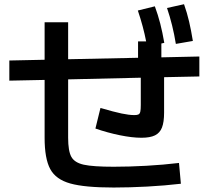

<svg xmlns="http://www.w3.org/2000/svg" viewBox="-20 -838 978 893"><path d="M187.5 -197.3V-466.3L23.4 -462.9V-556.6L187.5 -560.1V-734.4H296.9V-562.5L622.1 -569.3V-645.5H659.7Q646.5 -713.9 621.1 -789.1L700.2 -808.6Q714.8 -769 725.3 -728.3Q735.8 -687.5 744.1 -638.7L730.5 -635.7V-571.3L907.2 -575.2V-482.4L743.2 -479V-314.5Q743.2 -270 733.4 -244.9Q723.6 -219.7 700.9 -208.5Q678.2 -197.3 637.7 -197.3Q594.7 -197.3 537.4 -209Q480 -220.7 423.8 -240.2L447.3 -335.9Q510.3 -317.4 545.4 -310.1Q580.6 -302.7 605.5 -302.7Q618.2 -302.7 624.3 -305.9Q630.4 -309.1 632.6 -318.8Q634.8 -328.6 634.8 -349.6V-476.6L296.9 -468.8V-197.3Q296.9 -135.7 311.8 -108.6Q326.7 -81.5 369.6 -72Q412.6 -62.5 508.8 -62.5Q581.1 -62.5 660.2 -66.9Q739.3 -71.3 812.5 -80.1L821.3 16.6Q746.1 25.4 664.1 29.8Q582 34.2 508.8 34.2Q374 34.2 306.9 15.4Q239.7 -3.4 213.6 -51.8Q187.5 -100.1 187.5 -197.3ZM756.8 -800.8 835.9 -818.4Q850.1 -778.3 859.6 -737.5Q869.1 -696.8 877 -647.5L797.9 -633.8Q783.7 -721.7 756.8 -800.8Z"/></svg>

Font: Pretendard JP SemiBold
Style: Regular
Weight: 600
Designer: Base glyphs from Inter by Rasmus Andersson; Hangeul glyphs from Noto Sans CJK(Source Han Sans) by Jang Soo-young and Kan
Foundry: Kil Hyung-jin
Version: Version 1.309